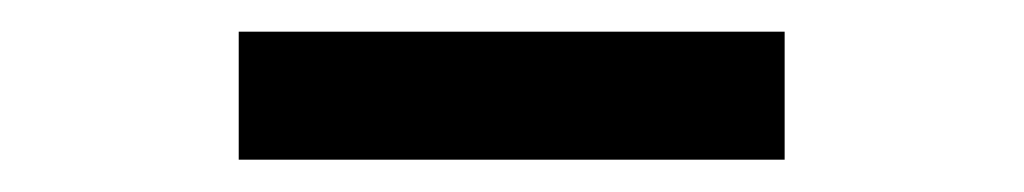

<svg xmlns="http://www.w3.org/2000/svg" viewBox="-20 -707 640 120"><path d="M129.2 -687.2H470.4V-607.2H129.2Z"/></svg>

Font: Wittgenstein
Style: Regular
Weight: 400
Designer: Jörg Drees
Foundry: Jörg Drees
Version: Version 1.003;Glyphs 3.1.2 (3151)